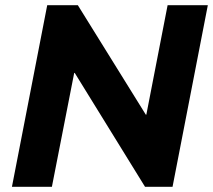

<svg xmlns="http://www.w3.org/2000/svg" viewBox="-20 -720 821 740"><path d="M26 0 162 -700H280L542 -278H544L626 -700H781L645 0H539L268 -439H266L180 0Z"/></svg>

Font: REM SemiBold
Style: Italic
Weight: 600
Italic angle: -11°
Designer: Octavio Pardo
Foundry: Ashler Design
Version: Version 1.005;gftools[0.9.28]